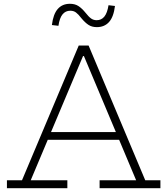

<svg xmlns="http://www.w3.org/2000/svg" viewBox="-20 -992 882 1012"><path d="M626 -296V-255H217.5V-296ZM745.5 -42H825.5V0H505V-42H697.5L413.5 -717.5L443.5 -696.5H397L426.5 -717.5L142 -42H335V0H16.5V-42H96L395 -752H447ZM552 -964.5 586 -960.5Q579 -903 554.8 -876Q530.5 -849 490.5 -849Q464.5 -849 446.5 -860.8Q428.5 -872.5 409 -896Q393 -917 380.5 -926.2Q368 -935.5 350.5 -935.5Q325.5 -935.5 309.8 -916.5Q294 -897.5 288 -856L253.5 -860Q260.5 -917.5 284.5 -944.8Q308.5 -972 348.5 -972Q375 -972 393.2 -960.2Q411.5 -948.5 431 -924.5Q447.5 -903.5 460.2 -894.5Q473 -885.5 489.5 -885.5Q514.5 -885.5 530 -904.5Q545.5 -923.5 552 -964.5Z"/></svg>

Font: Hepta Slab ExtraLight Light
Style: Regular
Weight: 300
Version: Version 1.100